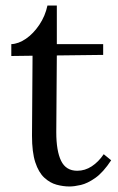

<svg xmlns="http://www.w3.org/2000/svg" viewBox="-20 -660 427 696"><path d="M232 16Q209 16 185 9.5Q161 3 140.5 -16Q120 -35 108 -71.5Q96 -108 96 -168L98 -458L21 -457V-500Q47 -501 74 -519.5Q101 -538 122.5 -570Q144 -602 152 -640H186V-500H354V-461L186 -459L184 -181Q184 -113 201.5 -77Q219 -41 260 -41Q288 -41 312.5 -57Q337 -73 356 -101L383 -79Q354 -35 325.5 -15Q297 5 273 10.5Q249 16 232 16Z"/></svg>

Font: Lora
Style: Regular
Weight: 400
Designer: Olga Karpushina, Alexei Vanyashin (Cyrillic)
Foundry: Cyreal
Version: Version 3.005; ttfautohint (v1.8.4.7-5d5b)